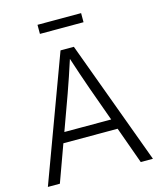

<svg xmlns="http://www.w3.org/2000/svg" viewBox="-130 -993 903 1086"><g transform="rotate(-15 321.5 -450.5)"><path d="M13.7 0 282.7 -727.5H360.8L628.9 0H557.6L385.3 -479Q370.6 -520.5 353.3 -571.5Q335.9 -622.6 312 -696.3H331.1Q307.1 -622.1 289.8 -571Q272.5 -520 257.8 -479L84 0ZM141.1 -215.8V-275.9H501.5V-215.8ZM449.7 -900.9V-847.7H194.3V-900.9Z"/></g></svg>

Font: Inter 28pt Light
Style: Regular
Weight: 300
Designer: Rasmus Andersson
Foundry: rsms
Version: Version 4.001;git-66647c0bb